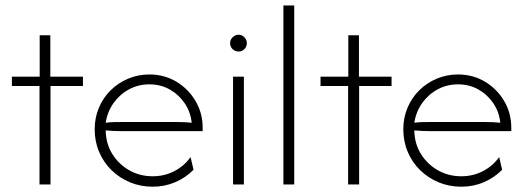

<svg xmlns="http://www.w3.org/2000/svg" viewBox="-20 -687 1964 715"><path d="M127.1 0V-366.7H24.3V-401.4H127.8V-555.6H167.4V-401.4H288.9V-366.7H168.1V0Z M548.6 8.3Q503.5 8.3 464.2 -8Q425 -24.3 395.5 -53.1Q366 -81.9 349.3 -120.8Q332.6 -159.7 332.6 -205.6Q332.6 -248.6 348.3 -285.8Q363.9 -322.9 392 -350.7Q420.1 -378.5 457.3 -394.1Q494.4 -409.7 536.1 -409.7Q591.7 -409.7 636.5 -383Q681.2 -356.2 708 -311.1Q734.7 -266 734.7 -211.1V-198.6H432.6Q418.1 -198.6 403.1 -199.3Q388.2 -200 373.6 -201.4Q374.3 -152.1 398.3 -113.5Q422.2 -75 461.5 -52.8Q500.7 -30.6 548.6 -30.6Q592.4 -30.6 629.2 -49.7Q666 -68.8 689.6 -102.1L700.7 -54.9Q672.2 -25.7 633 -8.7Q593.8 8.3 548.6 8.3ZM373.6 -229.9Q388.2 -231.9 403.1 -232.3Q418.1 -232.6 432.6 -232.6H638.9Q656.2 -232.6 669.1 -231.9Q681.9 -231.2 693.8 -229.9Q689.6 -270.8 667.4 -303.1Q645.1 -335.4 611.5 -354.2Q577.8 -372.9 536.1 -372.9Q495.1 -372.9 460.4 -354.2Q425.7 -335.4 402.8 -303.1Q379.9 -270.8 373.6 -229.9Z M847.9 0V-401.4H888.2V0ZM868.1 -495.1Q859.7 -495.1 852.4 -499.3Q845.1 -503.5 841 -510.4Q836.8 -517.4 836.8 -525.7Q836.8 -534.7 841 -541.7Q845.1 -548.6 852.4 -553.1Q859.7 -557.6 868.1 -557.6Q877.1 -557.6 884 -553.1Q891 -548.6 895.1 -541.7Q899.3 -534.7 899.3 -525.7Q899.3 -517.4 895.1 -510.4Q891 -503.5 884 -499.3Q877.1 -495.1 868.1 -495.1Z M1035.4 0V-666.7H1075.7V0Z M1276.4 0V-366.7H1173.6V-401.4H1277.1V-555.6H1316.7V-401.4H1438.2V-366.7H1317.4V0Z M1697.9 8.3Q1652.8 8.3 1613.5 -8Q1574.3 -24.3 1544.8 -53.1Q1515.3 -81.9 1498.6 -120.8Q1481.9 -159.7 1481.9 -205.6Q1481.9 -248.6 1497.6 -285.8Q1513.2 -322.9 1541.3 -350.7Q1569.4 -378.5 1606.6 -394.1Q1643.8 -409.7 1685.4 -409.7Q1741 -409.7 1785.8 -383Q1830.6 -356.2 1857.3 -311.1Q1884 -266 1884 -211.1V-198.6H1581.9Q1567.4 -198.6 1552.4 -199.3Q1537.5 -200 1522.9 -201.4Q1523.6 -152.1 1547.6 -113.5Q1571.5 -75 1610.8 -52.8Q1650 -30.6 1697.9 -30.6Q1741.7 -30.6 1778.5 -49.7Q1815.3 -68.8 1838.9 -102.1L1850 -54.9Q1821.5 -25.7 1782.3 -8.7Q1743.1 8.3 1697.9 8.3ZM1522.9 -229.9Q1537.5 -231.9 1552.4 -232.3Q1567.4 -232.6 1581.9 -232.6H1788.2Q1805.6 -232.6 1818.4 -231.9Q1831.2 -231.2 1843.1 -229.9Q1838.9 -270.8 1816.7 -303.1Q1794.4 -335.4 1760.8 -354.2Q1727.1 -372.9 1685.4 -372.9Q1644.4 -372.9 1609.7 -354.2Q1575 -335.4 1552.1 -303.1Q1529.2 -270.8 1522.9 -229.9Z"/></svg>

Font: Afacad Flux ExtraLight
Style: Regular
Weight: 250
Designer: Kristian Moeller
Foundry: Dicotype
Version: Version 1.100